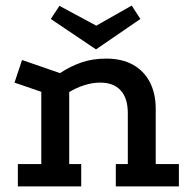

<svg xmlns="http://www.w3.org/2000/svg" viewBox="-20 -668 686 688"><path d="M44 0V-80H128V-339L32 -372L59 -453L195 -406Q233 -431 272.5 -444.5Q312 -458 361 -458Q417 -458 456.5 -436Q496 -414 517 -373.5Q538 -333 538 -278V-80H621V0H395V-80H438V-262Q438 -316 412.5 -344Q387 -372 339 -372Q311 -372 281.5 -362.5Q252 -353 228 -338V-80H271V0ZM324 -491 162 -600 193 -647 325 -576 452 -648 483 -600Z"/></svg>

Font: Podkova SemiBold
Style: Regular
Weight: 600
Designer: Ilya Yudin
Foundry: Cyreal (www.cyreal.org)
Version: Version 2.103